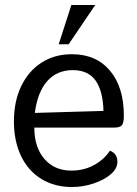

<svg xmlns="http://www.w3.org/2000/svg" viewBox="-20 -740 552 772"><path d="M36 -252Q36 -333 65.5 -394Q95 -455 147.5 -488.5Q200 -522 269 -522Q367 -522 422.5 -455.5Q478 -389 478 -275Q478 -247 470.5 -237Q463 -227 440 -227H118Q118 -148 158.5 -101Q199 -54 267 -54Q317 -54 357.5 -76Q398 -98 422 -134Q452 -123 452 -89Q452 -62 425 -39Q398 -16 355.5 -2Q313 12 269 12Q200 12 147 -20Q94 -52 65 -112Q36 -172 36 -252ZM396 -294Q394 -375 364 -416.5Q334 -458 273 -458Q209 -458 170 -414Q131 -370 120 -286ZM267 -720H363L256 -562H216Z"/></svg>

Font: Thasadith
Style: Bold
Weight: 700
Designer: Cadson Demak Co.,Ltd.
Foundry: Cadson Demak Co.,Ltd.
Version: Version 1.000; ttfautohint (v1.6)